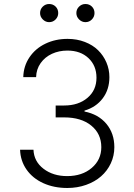

<svg xmlns="http://www.w3.org/2000/svg" viewBox="-20 -932 669 962"><path d="M317.1 9.9Q250.4 9.9 197.1 -14.2Q143.8 -38.4 113.1 -82.2Q82.4 -126.1 80.6 -181.8H147.7Q150.2 -122.9 198.2 -86.3Q246.1 -49.7 316.4 -49.7Q391.7 -49.7 439.6 -90.6Q487.6 -131.4 487.6 -194.6Q487.6 -261.7 437.3 -302.7Q387.1 -343.8 301.5 -343.8H258.9V-403.4H301.5Q372.9 -403.4 418.1 -441.6Q463.4 -479.8 463.4 -542.6Q463.4 -603 423.3 -640.8Q383.2 -678.6 317.8 -678.6Q275.6 -678.6 240.4 -662.5Q205.3 -646.3 183.6 -615.8Q161.9 -585.2 160.9 -545.5H96.6Q98 -601.2 127.8 -645.2Q157.7 -689.3 207.7 -713.2Q257.8 -737.2 318.5 -737.2Q365.4 -737.2 405 -721.9Q444.6 -706.7 471.4 -680.4Q498.2 -654.1 513.1 -619.3Q528.1 -584.5 528.1 -545.5Q528.1 -483.7 494.7 -439.3Q461.3 -394.9 403.4 -377.8V-373.2Q473 -359.4 513 -311.6Q552.9 -263.8 552.9 -194.6Q552.9 -151.6 535.2 -113.6Q517.4 -75.6 486.3 -48.5Q455.3 -21.3 411.4 -5.7Q367.5 9.9 317.1 9.9ZM226.2 -821Q208.1 -821 194.4 -834.7Q180.8 -848.4 180.8 -866.5Q180.8 -885.7 194.2 -898.8Q207.7 -911.9 226.2 -911.9Q245.7 -911.9 258.7 -899Q271.7 -886 271.7 -866.5Q271.7 -848 258.5 -834.5Q245.4 -821 226.2 -821ZM408 -821Q389.9 -821 376.2 -834.7Q362.6 -848.4 362.6 -866.5Q362.6 -885.7 376.1 -898.8Q389.6 -911.9 408 -911.9Q427.6 -911.9 440.5 -899Q453.5 -886 453.5 -866.5Q453.5 -848 440.3 -834.5Q427.2 -821 408 -821Z"/></svg>

Font: Inter Light BETA
Style: Regular
Weight: 300
Designer: Rasmus Andersson
Foundry: rsms
Version: Version 3.011;git-f93a4a705